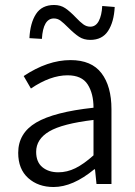

<svg xmlns="http://www.w3.org/2000/svg" viewBox="-20 -738 541 770"><path d="M53 -125Q53 -204 125 -246.5Q197 -289 355 -306Q355 -363 331.5 -399.5Q308 -436 251 -436Q182 -436 104 -383L75 -433Q171 -497 263 -497Q347 -497 387 -444.5Q427 -392 427 -300V0H367L361 -59H358Q272 12 195 12Q133 12 93 -24Q53 -60 53 -125ZM355 -115V-257Q230 -242 177.5 -211Q125 -180 125 -129Q125 -88 150 -67.5Q175 -47 214 -47Q249 -47 282.5 -63.5Q316 -80 355 -115ZM254 -627Q235 -646 223 -655Q211 -664 196 -664Q153 -664 148 -582L98 -585Q101 -646 124.5 -682Q148 -718 197 -718Q223 -718 242 -705Q261 -692 284 -668Q301 -650 314 -640.5Q327 -631 342 -631Q364 -631 376 -653.5Q388 -676 390 -714L440 -710Q437 -650 413.5 -614Q390 -578 342 -578Q316 -578 297 -590.5Q278 -603 254 -627Z"/></svg>

Font: Assistant-zap
Style: zap
Weight: 400
Designer: Hebrew By Ben Nathan, Latin by Paul Hunt
Version: Version 2.001